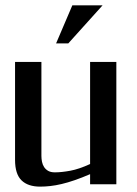

<svg xmlns="http://www.w3.org/2000/svg" viewBox="-20 -693 515 722"><path d="M318.8 -38.1Q287.1 -24.4 260.7 -15.4Q234.4 -6.3 211.7 -1Q189 4.4 168.9 6.6Q148.9 8.8 130.9 8.8Q85 8.8 60.8 -14.9Q36.6 -38.6 36.6 -91.8V-460H135.7V-106.9Q135.7 -95.7 137.9 -84.7Q140.1 -73.7 145.8 -64.9Q151.4 -56.2 161.1 -50.5Q170.9 -44.9 186.5 -44.9Q211.4 -44.9 244.4 -51Q277.3 -57.1 318.8 -76.2V-460H417.5V0H318.8ZM252 -672.9H365.7L236.8 -529.8H190.9Z"/></svg>

Font: Federov2
Style: Regular
Weight: 400
Designer: Olexa M. Volochay | Cyreal.org
Foundry: Olexa M. Volochay | Cyreal.org
Version: Version 1.000